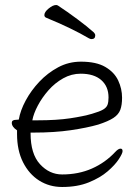

<svg xmlns="http://www.w3.org/2000/svg" viewBox="-20 -730 540 766"><path d="M360 -589Q360 -574 345 -574Q341 -574 335 -577Q301 -597 258.5 -617.5Q216 -638 165 -659Q157 -662 157 -670Q157 -682 174 -696Q191 -710 204 -710Q207 -710 211 -708Q249 -683 288 -654Q327 -625 354 -601Q360 -595 360 -589ZM102 -201V-198Q102 -116 139.5 -75Q177 -34 228 -34Q293 -34 346.5 -57.5Q400 -81 440 -124Q452 -137 461 -137Q469 -137 469 -127Q469 -118 454 -95Q439 -72 409.5 -46.5Q380 -21 334.5 -2.5Q289 16 228 16Q177 16 136.5 -9.5Q96 -35 72 -82.5Q48 -130 48 -195V-210Q27 -224 27 -240Q27 -252 44 -252Q46 -252 50.5 -252.5Q55 -253 55 -253Q61 -289 82.5 -329Q104 -369 137 -404Q170 -439 212 -461.5Q254 -484 303 -484Q364 -484 400 -463Q436 -442 451.5 -409Q467 -376 467 -340Q467 -311 460 -292Q453 -273 432.5 -259.5Q412 -246 372 -233Q327 -220 262 -210.5Q197 -201 114 -201ZM130 -250Q206 -250 259.5 -258Q313 -266 347 -276Q378 -285 391.5 -293Q405 -301 409 -312Q413 -323 413 -341Q413 -385 384 -410.5Q355 -436 302 -436Q265 -436 232 -417.5Q199 -399 173.5 -370Q148 -341 131 -309Q114 -277 109 -250Z"/></svg>

Font: Moon Stars Kai T HW Light
Style: Regular
Weight: 300
Designer: GuiWonder
Version: Version 1.101